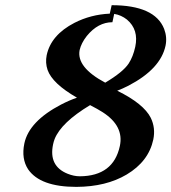

<svg xmlns="http://www.w3.org/2000/svg" viewBox="-20 -711 663 743"><path d="M503.4 -529.8Q517.6 -596.2 471.2 -635.3Q449.2 -652.8 421.9 -657.2L415 -625Q359.4 -625 315.9 -571.8Q294.4 -544.4 288.1 -517.1Q275.4 -450.7 387.2 -391.1Q456.1 -432.1 478 -465.3Q495.1 -491.7 503.4 -529.8ZM185.5 -152.8Q167.5 -68.4 241.7 -38.6Q266.1 -28.8 289.1 -28.8Q418.9 -29.8 443.8 -146Q460.4 -223.1 377.9 -276.4Q358.9 -288.6 328.6 -304.2Q216.8 -236.8 191.4 -172.9Q187.5 -162.6 185.5 -152.8ZM160.6 -497.1Q177.2 -575.7 268.1 -622.6Q331.1 -654.8 404.8 -658.2L412.1 -690.9Q579.1 -690.9 615.2 -599.1Q627.4 -566.9 620.6 -534.2Q601.6 -444.3 477.1 -379.4Q454.1 -367.7 433.6 -359.9Q536.1 -309.6 563.5 -254.9Q582.5 -215.8 573.2 -170.9Q555.2 -86.4 470.2 -35.6Q390.6 11.7 275.4 12.2Q135.7 12.2 88.9 -55.7Q62 -96.7 74.2 -155.8Q92.3 -241.7 216.8 -306.6Q249 -323.2 277.8 -333Q182.6 -387.7 164.1 -440.4Q154.8 -467.8 160.6 -497.1Z"/></svg>

Font: Linux Libertine Slanted O
Style: Bold Slanted
Weight: 700
Designer: Philipp H. Poll
Foundry: Philipp H. Poll
Version: Version 5.0.0